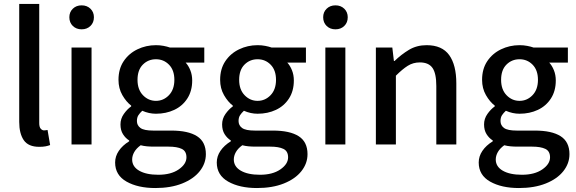

<svg xmlns="http://www.w3.org/2000/svg" viewBox="-20 -729 2907 969"><path d="M178 12Q123 12 100 -21.5Q77 -55 77 -114V-709H178V-108Q178 -88 185.5 -79.5Q193 -71 202 -71Q206 -71 209.5 -71.5Q213 -72 220 -73L233 3Q223 7 210 9.5Q197 12 178 12Z M341 0V-489H442V0ZM392 -581Q365 -581 347.5 -598Q330 -615 330 -642Q330 -668 347.5 -685Q365 -702 392 -702Q419 -702 436.5 -685Q454 -668 454 -642Q454 -615 436.5 -598Q419 -581 392 -581Z M764 220Q676 220 618.5 187.5Q561 155 561 91Q561 60 579.5 32.5Q598 5 632 -16V-20Q613 -32 600.5 -52Q588 -72 588 -101Q588 -130 605 -154Q622 -178 642 -192V-196Q617 -215 597.5 -249Q578 -283 578 -326Q578 -381 604 -420Q630 -459 673.5 -480Q717 -501 767 -501Q787 -501 805.5 -497.5Q824 -494 838 -489H1011V-413H917Q931 -398 940.5 -374.5Q950 -351 950 -323Q950 -270 925.5 -232Q901 -194 859.5 -174.5Q818 -155 767 -155Q732 -155 698 -170Q686 -159 678.5 -147.5Q671 -136 671 -118Q671 -96 689 -83Q707 -70 753 -70H844Q930 -70 974.5 -41.5Q1019 -13 1019 49Q1019 96 988 135Q957 174 899.5 197Q842 220 764 220ZM767 -220Q805 -220 832.5 -248.5Q860 -277 860 -326Q860 -375 833 -402.5Q806 -430 767 -430Q728 -430 701 -403Q674 -376 674 -326Q674 -277 701.5 -248.5Q729 -220 767 -220ZM779 153Q843 153 882 126Q921 99 921 65Q921 34 897.5 22.5Q874 11 830 11H755Q738 11 721.5 9.5Q705 8 690 4Q668 20 657.5 38.5Q647 57 647 76Q647 112 682.5 132.5Q718 153 779 153Z M1277 220Q1189 220 1131.5 187.5Q1074 155 1074 91Q1074 60 1092.5 32.5Q1111 5 1145 -16V-20Q1126 -32 1113.5 -52Q1101 -72 1101 -101Q1101 -130 1118 -154Q1135 -178 1155 -192V-196Q1130 -215 1110.5 -249Q1091 -283 1091 -326Q1091 -381 1117 -420Q1143 -459 1186.5 -480Q1230 -501 1280 -501Q1300 -501 1318.5 -497.5Q1337 -494 1351 -489H1524V-413H1430Q1444 -398 1453.5 -374.5Q1463 -351 1463 -323Q1463 -270 1438.5 -232Q1414 -194 1372.5 -174.5Q1331 -155 1280 -155Q1245 -155 1211 -170Q1199 -159 1191.5 -147.5Q1184 -136 1184 -118Q1184 -96 1202 -83Q1220 -70 1266 -70H1357Q1443 -70 1487.5 -41.5Q1532 -13 1532 49Q1532 96 1501 135Q1470 174 1412.5 197Q1355 220 1277 220ZM1280 -220Q1318 -220 1345.5 -248.5Q1373 -277 1373 -326Q1373 -375 1346 -402.5Q1319 -430 1280 -430Q1241 -430 1214 -403Q1187 -376 1187 -326Q1187 -277 1214.5 -248.5Q1242 -220 1280 -220ZM1292 153Q1356 153 1395 126Q1434 99 1434 65Q1434 34 1410.5 22.5Q1387 11 1343 11H1268Q1251 11 1234.5 9.5Q1218 8 1203 4Q1181 20 1170.5 38.5Q1160 57 1160 76Q1160 112 1195.5 132.5Q1231 153 1292 153Z M1622 0V-489H1723V0ZM1673 -581Q1646 -581 1628.5 -598Q1611 -615 1611 -642Q1611 -668 1628.5 -685Q1646 -702 1673 -702Q1700 -702 1717.5 -685Q1735 -668 1735 -642Q1735 -615 1717.5 -598Q1700 -581 1673 -581Z M1877 0V-489H1960L1968 -421H1971Q2005 -454 2044 -477.5Q2083 -501 2133 -501Q2211 -501 2247 -451Q2283 -401 2283 -308V0H2182V-295Q2182 -359 2162.5 -386.5Q2143 -414 2099 -414Q2065 -414 2038 -397Q2011 -380 1978 -347V0Z M2599 220Q2511 220 2453.5 187.5Q2396 155 2396 91Q2396 60 2414.5 32.5Q2433 5 2467 -16V-20Q2448 -32 2435.5 -52Q2423 -72 2423 -101Q2423 -130 2440 -154Q2457 -178 2477 -192V-196Q2452 -215 2432.5 -249Q2413 -283 2413 -326Q2413 -381 2439 -420Q2465 -459 2508.5 -480Q2552 -501 2602 -501Q2622 -501 2640.5 -497.5Q2659 -494 2673 -489H2846V-413H2752Q2766 -398 2775.5 -374.5Q2785 -351 2785 -323Q2785 -270 2760.5 -232Q2736 -194 2694.5 -174.5Q2653 -155 2602 -155Q2567 -155 2533 -170Q2521 -159 2513.5 -147.5Q2506 -136 2506 -118Q2506 -96 2524 -83Q2542 -70 2588 -70H2679Q2765 -70 2809.5 -41.5Q2854 -13 2854 49Q2854 96 2823 135Q2792 174 2734.5 197Q2677 220 2599 220ZM2602 -220Q2640 -220 2667.5 -248.5Q2695 -277 2695 -326Q2695 -375 2668 -402.5Q2641 -430 2602 -430Q2563 -430 2536 -403Q2509 -376 2509 -326Q2509 -277 2536.5 -248.5Q2564 -220 2602 -220ZM2614 153Q2678 153 2717 126Q2756 99 2756 65Q2756 34 2732.5 22.5Q2709 11 2665 11H2590Q2573 11 2556.5 9.5Q2540 8 2525 4Q2503 20 2492.5 38.5Q2482 57 2482 76Q2482 112 2517.5 132.5Q2553 153 2614 153Z"/></svg>

Font: Assistant SemiBold
Style: Regular
Weight: 600
Designer: Hebrew By Ben Nathan, Latin by Paul Hunt
Version: Version 3.000